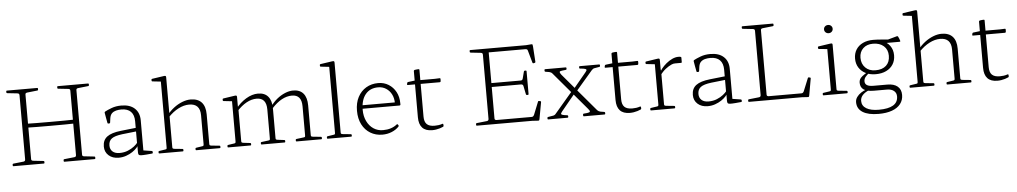

<svg xmlns="http://www.w3.org/2000/svg" viewBox="-45 -1191 9861 1862"><g transform="rotate(-5 4885.0 -259.5)"><path d="M163 0V-736H221V0ZM163 -400Q232 -398 301.5 -397.5Q371 -397 440 -397Q509 -397 578 -397.5Q647 -398 717 -400V-362Q647 -360 578 -359.5Q509 -359 440 -359Q371 -359 301.5 -359.5Q232 -360 163 -362ZM658 0V-736H717V0ZM541 0Q534 0 534 -7V-17Q534 -24 541 -25L643 -36Q652 -38 655 -43Q658 -48 658 -57V-220H717V-54Q717 -45 721.5 -41Q726 -37 735 -36L835 -25Q842 -24 842 -17V-7Q842 0 835 0ZM45 0Q38 0 38 -7V-17Q38 -24 46 -25L147 -36Q156 -38 159.5 -43Q163 -48 163 -57V-220H221V-54Q221 -45 226 -41Q231 -37 240 -36L340 -25Q347 -24 347 -17V-7Q347 0 340 0ZM534 -729Q534 -736 541 -736H835Q842 -736 842 -729V-719Q842 -712 835 -711L735 -700Q726 -699 721.5 -695Q717 -691 717 -682V-516H658V-679Q658 -689 655 -693.5Q652 -698 643 -700L541 -711Q534 -712 534 -719ZM38 -729Q38 -736 45 -736H340Q347 -736 347 -729V-719Q347 -712 340 -711L240 -700Q231 -699 226 -695Q221 -691 221 -682V-516H163V-679Q163 -689 159.5 -693.5Q156 -698 147 -700L46 -711Q38 -712 38 -719Z M1069 7Q1009 7 971.5 -26.5Q934 -60 934 -114Q934 -176 977 -208.5Q1020 -241 1112 -251L1267 -268L1266 -233L1122 -217Q1049 -208 1019 -185.5Q989 -163 989 -119Q989 -81 1013.5 -59.5Q1038 -38 1081 -38Q1126 -38 1162.5 -53Q1199 -68 1224 -88Q1249 -108 1259 -122L1269 -108Q1265 -93 1248 -73.5Q1231 -54 1203.5 -35.5Q1176 -17 1141.5 -5Q1107 7 1069 7ZM1258 -331Q1258 -393 1226.5 -425Q1195 -457 1134 -457Q1107 -457 1083 -451Q1059 -445 1042.5 -429.5Q1026 -414 1021 -383L1015 -339Q1013 -332 1006 -332H997Q990 -332 989 -339Q984 -365 979.5 -389.5Q975 -414 971 -439Q970 -446 976 -450Q999 -463 1041.5 -479Q1084 -495 1137 -495Q1221 -495 1267 -452.5Q1313 -410 1313 -335V-162H1258ZM1313 -162V-19L1293 -46L1395 -30Q1402 -28 1402 -21V-12Q1402 -5 1394 -5L1340 0Q1303 3 1285.5 2Q1268 1 1263.5 -6.5Q1259 -14 1259 -28V-96L1258 -102V-162Z M1540 0V-574H1595V0ZM1900 -334Q1900 -390 1873.5 -418.5Q1847 -447 1793 -447Q1742 -447 1688.5 -419.5Q1635 -392 1586 -340L1581 -365Q1609 -402 1647.5 -431.5Q1686 -461 1729 -478Q1772 -495 1811 -495Q1882 -495 1918.5 -455Q1955 -415 1955 -338V0H1900ZM1465 0Q1458 0 1458 -7V-16Q1458 -23 1466 -24L1524 -33Q1535 -34 1537.5 -38Q1540 -42 1540 -53V-180H1595V-50Q1595 -40 1598.5 -37Q1602 -34 1613 -32L1693 -24Q1700 -23 1700 -16V-7Q1700 0 1693 0ZM1540 -573V-718L1559 -691L1458 -702Q1451 -703 1451 -710V-719Q1451 -726 1458 -727L1573 -744Q1586 -746 1590.5 -743Q1595 -740 1595 -730V-573ZM1825 0Q1818 0 1818 -7V-16Q1818 -23 1826 -24L1884 -33Q1894 -34 1897 -38Q1900 -42 1900 -53V-180H1955V-50Q1955 -40 1958.5 -37Q1962 -34 1973 -32L2053 -24Q2060 -23 2060 -16V-7Q2060 0 2053 0Z M2801 0Q2794 0 2794 -7V-16Q2794 -23 2802 -24L2873 -33Q2883 -34 2885.5 -38Q2888 -42 2888 -53V-334Q2888 -391 2864.5 -419Q2841 -447 2794 -447Q2694 -447 2597 -340L2591 -365Q2618 -403 2654 -432Q2690 -461 2731 -478Q2772 -495 2810 -495Q2875 -495 2909 -455Q2943 -415 2943 -338V-50Q2943 -40 2946.5 -37Q2950 -34 2962 -32L3041 -24Q3048 -23 3048 -16V-7Q3048 0 3041 0ZM2136 0Q2129 0 2129 -7V-16Q2129 -23 2136 -24L2195 -33Q2205 -34 2208 -38Q2211 -42 2211 -53V-323H2266V-50Q2266 -40 2269.5 -37Q2273 -34 2284 -32L2352 -24Q2359 -23 2359 -16V-7Q2359 0 2352 0ZM2461 0Q2454 0 2454 -7V-16Q2454 -23 2461 -24L2530 -33Q2540 -34 2542.5 -38Q2545 -42 2545 -53V-334Q2545 -390 2521.5 -418.5Q2498 -447 2450 -447Q2352 -447 2254 -340L2248 -365Q2291 -423 2350.5 -459Q2410 -495 2468 -495Q2533 -495 2566.5 -454.5Q2600 -414 2600 -338V-50Q2600 -40 2603.5 -37Q2607 -34 2619 -32L2684 -24Q2691 -23 2691 -16V-7Q2691 0 2684 0ZM2211 -323V-468L2229 -441L2129 -452Q2122 -453 2122 -460V-469Q2122 -476 2129 -477L2241 -494Q2254 -496 2258.5 -493Q2263 -490 2263 -480V-389L2266 -371V-323Z M3179 0V-574H3234V0ZM3104 0Q3097 0 3097 -7V-16Q3097 -23 3105 -24L3163 -33Q3174 -34 3176.5 -38Q3179 -42 3179 -53V-180H3234V-50Q3234 -40 3237.5 -37Q3241 -34 3252 -32L3332 -24Q3339 -23 3339 -16V-7Q3339 0 3332 0ZM3179 -573V-718L3198 -691L3097 -702Q3090 -703 3090 -710V-719Q3090 -726 3097 -727L3212 -744Q3225 -746 3229.5 -743Q3234 -740 3234 -730V-573Z M3636 7Q3571 7 3519.5 -24Q3468 -55 3439 -111.5Q3410 -168 3410 -245Q3410 -322 3439.5 -378Q3469 -434 3520.5 -464.5Q3572 -495 3638 -495Q3694 -495 3738.5 -467.5Q3783 -440 3809 -392Q3835 -344 3835 -280Q3835 -277 3835 -273.5Q3835 -270 3835 -267Q3833 -260 3826 -260H3452V-294H3800L3782 -274Q3782 -277 3782.5 -280.5Q3783 -284 3783 -287Q3783 -335 3764 -372.5Q3745 -410 3711 -432Q3677 -454 3634 -454Q3555 -454 3510.5 -400Q3466 -346 3466 -248Q3466 -187 3489.5 -138.5Q3513 -90 3553.5 -63Q3594 -36 3646 -36Q3729 -36 3783 -80Q3789 -85 3792 -79L3799 -70Q3802 -64 3798 -58Q3770 -28 3727.5 -10.5Q3685 7 3636 7Z M4121 6Q4057 6 4025 -28.5Q3993 -63 3993 -131V-483V-488V-581Q3993 -588 4001 -591Q4007 -592 4013.5 -593Q4020 -594 4027 -594.5Q4034 -595 4041 -595Q4048 -595 4048 -588V-132Q4048 -82 4072 -58.5Q4096 -35 4148 -35Q4167 -35 4186 -37.5Q4205 -40 4225 -47Q4232 -49 4233 -41L4234 -29Q4235 -23 4229 -18Q4214 -11 4196 -5.5Q4178 0 4159 3Q4140 6 4121 6ZM3922 -451Q3915 -451 3916 -458L3919 -472Q3921 -479 3928 -480L3993 -488H4189L4237 -490Q4244 -490 4244 -483Q4244 -477 4244 -470.5Q4244 -464 4243 -458Q4241 -451 4234 -451Z M4674 0V-736H4732V-54Q4732 -46 4737.5 -42Q4743 -38 4752 -38H5093Q5102 -38 5107.5 -43Q5113 -48 5117 -56L5167 -181Q5170 -188 5177 -186L5190 -183Q5198 -181 5196 -174L5166 -10Q5165 -4 5163 -0.5Q5161 3 5155.5 3.5Q5150 4 5139 3L5098 0ZM5065 -254Q5058 -254 5056 -262L5039 -345Q5037 -353 5031.5 -357Q5026 -361 5016 -361H4732V-399H5018Q5027 -399 5032 -404Q5037 -409 5039 -418L5056 -484Q5058 -491 5065 -491H5075Q5082 -491 5082 -484V-261Q5082 -254 5074 -254ZM5155 -555Q5149 -554 5146 -561L5112 -682Q5110 -691 5104 -694.5Q5098 -698 5088 -698H4732V-736H5098L5148 -740Q5155 -741 5158 -740Q5161 -739 5162.5 -734Q5164 -729 5165 -717L5175 -567Q5175 -559 5168 -558ZM4556 0Q4549 0 4549 -7V-17Q4549 -24 4557 -25L4658 -36Q4667 -38 4670.5 -43Q4674 -48 4674 -57V-220H4732V0ZM4549 -729Q4549 -736 4556 -736H4732V-516H4674V-679Q4674 -689 4670.5 -693.5Q4667 -698 4658 -700L4557 -711Q4549 -712 4549 -719Z M5598 0Q5591 0 5591 -7V-18Q5591 -25 5598 -26L5632 -29Q5658 -32 5659.5 -41Q5661 -50 5645 -68L5329 -441Q5324 -447 5316.5 -451Q5309 -455 5300 -457L5263 -463Q5256 -465 5256 -472V-481Q5256 -488 5263 -488H5463Q5470 -488 5470 -481V-472Q5470 -465 5463 -464L5428 -460Q5403 -458 5401.5 -449Q5400 -440 5415 -421L5732 -47Q5738 -41 5745.5 -37Q5753 -33 5762 -31L5799 -25Q5806 -23 5806 -16V-7Q5806 0 5798 0ZM5251 0Q5244 0 5244 -7V-16Q5244 -23 5252 -24L5300 -32Q5308 -33 5315.5 -37.5Q5323 -42 5328 -49L5501 -252H5545L5392 -66Q5376 -47 5380.5 -39.5Q5385 -32 5410 -28L5439 -24Q5446 -23 5446 -16V-7Q5446 0 5438 0ZM5649 -423Q5666 -442 5661 -449.5Q5656 -457 5632 -461L5600 -464Q5593 -465 5593 -472V-481Q5593 -488 5600 -488H5789Q5796 -488 5796 -481V-472Q5796 -465 5788 -464L5741 -456Q5733 -455 5726 -450.5Q5719 -446 5713 -439L5543 -241H5498Z M6045 6Q5981 6 5949 -28.5Q5917 -63 5917 -131V-483V-488V-581Q5917 -588 5925 -591Q5931 -592 5937.5 -593Q5944 -594 5951 -594.5Q5958 -595 5965 -595Q5972 -595 5972 -588V-132Q5972 -82 5996 -58.5Q6020 -35 6072 -35Q6091 -35 6110 -37.5Q6129 -40 6149 -47Q6156 -49 6157 -41L6158 -29Q6159 -23 6153 -18Q6138 -11 6120 -5.5Q6102 0 6083 3Q6064 6 6045 6ZM5846 -451Q5839 -451 5840 -458L5843 -472Q5845 -479 5852 -480L5917 -488H6113L6161 -490Q6168 -490 6168 -483Q6168 -477 6168 -470.5Q6168 -464 6167 -458Q6165 -451 6158 -451Z M6327 0V-323H6382V0ZM6589 -441Q6589 -434 6582 -434H6524Q6516 -434 6507.5 -432.5Q6499 -431 6490 -427Q6460 -414 6429 -389.5Q6398 -365 6373 -329L6368 -351Q6376 -372 6395.5 -396.5Q6415 -421 6442 -443.5Q6469 -466 6500 -480.5Q6531 -495 6561 -495Q6589 -495 6589 -485ZM6252 0Q6245 0 6245 -7V-16Q6245 -23 6252 -24L6311 -33Q6321 -34 6324 -38Q6327 -42 6327 -53V-180H6382V-50Q6382 -40 6385.5 -37Q6389 -34 6400 -32L6480 -24Q6487 -23 6487 -16V-7Q6487 0 6479 0ZM6327 -323V-468L6345 -441L6245 -452Q6238 -453 6238 -460V-469Q6238 -476 6245 -477L6357 -494Q6370 -496 6374.5 -493Q6379 -490 6379 -480V-389L6382 -371V-323Z M6803 7Q6743 7 6705.5 -26.5Q6668 -60 6668 -114Q6668 -176 6711 -208.5Q6754 -241 6846 -251L7001 -268L7000 -233L6856 -217Q6783 -208 6753 -185.5Q6723 -163 6723 -119Q6723 -81 6747.5 -59.5Q6772 -38 6815 -38Q6860 -38 6896.5 -53Q6933 -68 6958 -88Q6983 -108 6993 -122L7003 -108Q6999 -93 6982 -73.5Q6965 -54 6937.5 -35.5Q6910 -17 6875.5 -5Q6841 7 6803 7ZM6992 -331Q6992 -393 6960.5 -425Q6929 -457 6868 -457Q6841 -457 6817 -451Q6793 -445 6776.5 -429.5Q6760 -414 6755 -383L6749 -339Q6747 -332 6740 -332H6731Q6724 -332 6723 -339Q6718 -365 6713.5 -389.5Q6709 -414 6705 -439Q6704 -446 6710 -450Q6733 -463 6775.5 -479Q6818 -495 6871 -495Q6955 -495 7001 -452.5Q7047 -410 7047 -335V-162H6992ZM7047 -162V-19L7027 -46L7129 -30Q7136 -28 7136 -21V-12Q7136 -5 7128 -5L7074 0Q7037 3 7019.5 2Q7002 1 6997.5 -6.5Q6993 -14 6993 -28V-96L6992 -102V-162Z M7323 0V-736H7381V-54Q7381 -46 7386.5 -42Q7392 -38 7401 -38H7719Q7728 -38 7733.5 -43Q7739 -48 7743 -56L7794 -181Q7797 -188 7804 -186L7816 -183Q7823 -181 7821 -174L7792 -10Q7791 -4 7789 -0.5Q7787 3 7782 3.5Q7777 4 7765 3L7723 0ZM7205 0Q7198 0 7198 -7V-17Q7198 -24 7206 -25L7307 -36Q7316 -38 7319.5 -43Q7323 -48 7323 -57V-220H7381V0ZM7198 -729Q7198 -736 7205 -736H7500Q7507 -736 7507 -729V-719Q7507 -712 7500 -711L7400 -700Q7391 -699 7386 -695Q7381 -691 7381 -682V-516H7323V-679Q7323 -689 7319.5 -693.5Q7316 -698 7307 -700L7206 -711Q7198 -712 7198 -719Z M8006 0V-324H8061V0ZM7931 0Q7924 0 7924 -7V-16Q7924 -23 7931 -24L7990 -33Q8000 -34 8003 -38Q8006 -42 8006 -53V-180H8061V-50Q8061 -40 8064.5 -37Q8068 -34 8079 -32L8159 -24Q8166 -23 8166 -16V-7Q8166 0 8158 0ZM8006 -324V-468L8024 -442L7924 -452Q7917 -453 7917 -461V-469Q7917 -476 7924 -477L8039 -494Q8052 -496 8056.5 -493Q8061 -490 8061 -481V-324ZM8034 -596Q8015 -596 8003 -607.5Q7991 -619 7991 -636Q7991 -653 8003 -664.5Q8015 -676 8034 -676Q8051 -676 8063 -664.5Q8075 -653 8075 -636Q8075 -619 8063 -607.5Q8051 -596 8034 -596Z M8448 226Q8347 226 8293 192Q8239 158 8239 94Q8239 67 8255.5 44Q8272 21 8297.5 4.5Q8323 -12 8348 -20L8375 -12Q8332 6 8310.5 30.5Q8289 55 8289 86Q8289 134 8332 160Q8375 186 8453 186Q8640 186 8640 72Q8640 38 8615.5 18Q8591 -2 8548 -2H8422Q8354 -2 8322 -24Q8290 -46 8290 -91Q8290 -109 8297 -123.5Q8304 -138 8323.5 -153.5Q8343 -169 8377 -189L8398 -183Q8366 -161 8352 -142Q8338 -123 8338 -101Q8338 -75 8358.5 -62.5Q8379 -50 8421 -50H8556Q8620 -50 8655 -21Q8690 8 8690 62Q8690 113 8661 150Q8632 187 8578 206.5Q8524 226 8448 226ZM8454 -198Q8521 -198 8558 -232Q8595 -266 8595 -328Q8595 -387 8556 -422Q8517 -457 8451 -457Q8391 -457 8355 -422.5Q8319 -388 8319 -331Q8319 -272 8356 -235Q8393 -198 8454 -198ZM8536 -477Q8588 -461 8617 -421.5Q8646 -382 8646 -328Q8646 -277 8622.5 -239.5Q8599 -202 8555.5 -181Q8512 -160 8453 -160Q8397 -160 8355 -181.5Q8313 -203 8289.5 -240.5Q8266 -278 8266 -328Q8266 -378 8289.5 -415.5Q8313 -453 8356 -473.5Q8399 -494 8456 -494Q8489 -494 8530.5 -490.5Q8572 -487 8627 -482L8584 -480L8689 -509Q8696 -511 8700 -505Q8705 -495 8710 -484Q8715 -473 8718 -460Q8719 -453 8711 -453H8535Z M8851 0V-574H8906V0ZM9211 -334Q9211 -390 9184.5 -418.5Q9158 -447 9104 -447Q9053 -447 8999.5 -419.5Q8946 -392 8897 -340L8892 -365Q8920 -402 8958.5 -431.5Q8997 -461 9040 -478Q9083 -495 9122 -495Q9193 -495 9229.5 -455Q9266 -415 9266 -338V0H9211ZM8776 0Q8769 0 8769 -7V-16Q8769 -23 8777 -24L8835 -33Q8846 -34 8848.5 -38Q8851 -42 8851 -53V-180H8906V-50Q8906 -40 8909.5 -37Q8913 -34 8924 -32L9004 -24Q9011 -23 9011 -16V-7Q9011 0 9004 0ZM8851 -573V-718L8870 -691L8769 -702Q8762 -703 8762 -710V-719Q8762 -726 8769 -727L8884 -744Q8897 -746 8901.5 -743Q8906 -740 8906 -730V-573ZM9136 0Q9129 0 9129 -7V-16Q9129 -23 9137 -24L9195 -33Q9205 -34 9208 -38Q9211 -42 9211 -53V-180H9266V-50Q9266 -40 9269.5 -37Q9273 -34 9284 -32L9364 -24Q9371 -23 9371 -16V-7Q9371 0 9364 0Z M9623 6Q9559 6 9527 -28.5Q9495 -63 9495 -131V-483V-488V-581Q9495 -588 9503 -591Q9509 -592 9515.5 -593Q9522 -594 9529 -594.5Q9536 -595 9543 -595Q9550 -595 9550 -588V-132Q9550 -82 9574 -58.5Q9598 -35 9650 -35Q9669 -35 9688 -37.5Q9707 -40 9727 -47Q9734 -49 9735 -41L9736 -29Q9737 -23 9731 -18Q9716 -11 9698 -5.5Q9680 0 9661 3Q9642 6 9623 6ZM9424 -451Q9417 -451 9418 -458L9421 -472Q9423 -479 9430 -480L9495 -488H9691L9739 -490Q9746 -490 9746 -483Q9746 -477 9746 -470.5Q9746 -464 9745 -458Q9743 -451 9736 -451Z"/></g></svg>

Font: Hahmlet ExtraLight
Style: Regular
Weight: 250
Designer: Minjoo Ham & Mark Frömberg
Foundry: hypertype
Version: Version 1.002